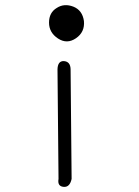

<svg xmlns="http://www.w3.org/2000/svg" viewBox="-20 -723 540 748"><path d="M276 -574Q241 -550 206 -573Q171 -596 171 -635Q171 -674 201 -692Q230 -711 266 -697Q301 -683 307 -641Q311 -598 276 -574ZM259 -26Q252 7 228 5Q203 3 208 -26L204 -453Q205 -486 229 -485Q254 -483 255 -454Z"/></svg>

Font: Yomogi
Style: Regular
Weight: 400
Designer: satsuyako
Foundry: satsuyako
Version: Version 3.100